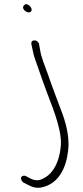

<svg xmlns="http://www.w3.org/2000/svg" viewBox="-20 -714 395 913"><path d="M93 155 117 167C138 178 156 181 174 178C260 162 295 83 304 2C310 -48 301 -105 278 -170C255 -233 227 -303 207 -363C191 -409 177 -436 170 -480L166 -503C166 -512 154 -522 145 -522C133 -522 128 -516 129 -505L134 -482C137 -466 141 -448 148 -429C166 -379 186 -319 207 -264C237 -186 279 -81 268 -10C262 47 239 103 196 129C177 141 156 150 127 136L104 124C99 121 95 121 90 122C73 126 80 147 93 155ZM90 -676C93 -664 106 -655 117 -655C127 -655 132 -662 130 -672C127 -683 115 -694 104 -694C96 -694 88 -684 90 -676Z"/></svg>

Font: Stray Cat
Style: SuExtOpObl
Weight: 400
Version: Version 1.0